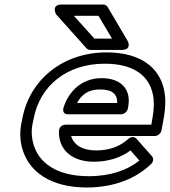

<svg xmlns="http://www.w3.org/2000/svg" viewBox="-20 -795 752 850"><path d="M443 -513C577 -513 641 -456 657 -376C663 -347 662 -315 656 -278L650 -243H270C260 -243 242 -237 241 -215C238 -132 299 -79 396 -79C461 -79 516 -98 558 -129L597 -84C545 -43 472 -15 373 -15C228 -15 151 -76 128 -157C120 -185 118 -214 124 -246L128 -265C155 -418 279 -513 443 -513ZM295 -193H666C677 -193 692 -203 695 -218L706 -278C713 -320 714 -359 707 -394C687 -496 602 -563 452 -563C259 -563 109 -443 78 -265L74 -246C67 -207 69 -170 79 -136C108 -34 205 35 364 35C487 35 584 -6 649 -69C659 -78 661 -94 653 -103L584 -181C575 -191 559 -190 548 -180C515 -150 470 -129 405 -129C344 -129 306 -154 295 -193ZM548 -326C561 -402 513 -449 430 -449C337 -449 282 -385 261 -318C258 -308 258 -289 281 -289H516C531 -289 544 -303 546 -314ZM499 -339H321C340 -374 369 -399 422 -399C480 -399 500 -376 499 -339ZM476 -624H398L307 -725H416ZM518 -574C567 -574 545 -614 545 -614L456 -765C453 -770 445 -775 437 -775H253C205 -775 228 -732 228 -732L363 -581C366 -578 373 -574 379 -574Z"/></svg>

Font: Asimov
Style: XWidOuIt
Weight: 500
Designer: Google
Version: Version 2.000980; 2014